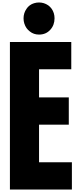

<svg xmlns="http://www.w3.org/2000/svg" viewBox="-20 -1529 630 1549"><path d="M560 0H60V-1190H555V-970H295V-743H535V-523H295V-220H560ZM170 -1381Q170 -1424 194 -1458Q204 -1474 220.5 -1486Q237 -1498 255 -1503Q274 -1509 295 -1509Q335 -1509 369 -1486Q401 -1463 414 -1423Q420 -1403 420 -1381Q420 -1326 385 -1288Q350 -1250 295 -1250Q252 -1250 221 -1275Q205 -1287 194 -1302.5Q183 -1318 176 -1340Q170 -1359 170 -1381Z"/></svg>

Font: Boldonse
Style: Regular
Weight: 400
Designer: Universitype Foundry
Foundry: Universitype Foundry
Version: Version 1.000; ttfautohint (v1.8.4.7-5d5b)